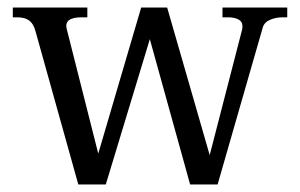

<svg xmlns="http://www.w3.org/2000/svg" viewBox="-20 -490 798 510"><path d="M743 -470V-444H730Q713 -444 697.5 -437.5Q682 -431 678 -417L558 0H485L378 -386L261 0H188L81 -383Q79 -389 74 -408Q69 -427 57.5 -435.5Q46 -444 26 -444H14V-470H212V-444H197Q150 -444 157 -414L241 -82L355 -470H424L537 -78L623 -411Q624 -414 624 -420Q624 -433 613 -438.5Q602 -444 586 -444H571V-470Z"/></svg>

Font: TavirajRegular
Style: Regular
Weight: 400
Designer: Katatrad Team
Foundry: CadsonDemak
Version: Version 1.000